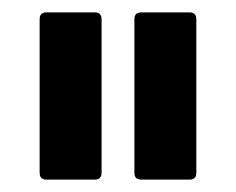

<svg xmlns="http://www.w3.org/2000/svg" viewBox="-20 -703 381 310"><path d="M208 -413Q197 -413 197 -424V-672Q197 -683 208 -683H286Q297 -683 297 -672V-424Q297 -413 286 -413ZM55 -413Q44 -413 44 -424V-672Q44 -683 55 -683H133Q144 -683 144 -672V-424Q144 -413 133 -413Z"/></svg>

Font: Sofia Sans Extra Cond
Style: Bold
Weight: 700
Width: 1
Designer: Botio Nikoltchev, Ani Petrova
Foundry: lettersoup
Version: Version 4.100; ttfautohint (v1.8.3)